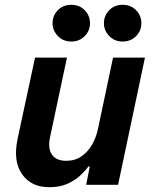

<svg xmlns="http://www.w3.org/2000/svg" viewBox="-20 -770 632 800"><path d="M491 -597Q457 -597 435 -620Q413 -643 413 -673Q413 -705 435 -727.5Q457 -750 491 -750Q525 -750 547 -727.5Q569 -705 569 -673Q569 -642 547 -619.5Q525 -597 491 -597ZM277 -597Q243 -597 221 -620Q199 -643 199 -673Q199 -705 221 -727.5Q243 -750 277 -750Q311 -750 333 -727.5Q355 -705 355 -673Q355 -642 333 -619.5Q311 -597 277 -597ZM185 10Q110 10 72 -44Q34 -98 53 -190L126 -530H259L188 -196Q179 -150 197 -125Q215 -100 256 -100Q293 -100 320 -119Q347 -138 364 -168Q381 -198 388 -232L451 -530H584L472 0H339L354 -76H348Q335 -58 313.5 -38Q292 -18 260.5 -4Q229 10 185 10Z"/></svg>

Font: Be Vietnam Pro SemiBold
Style: Italic
Weight: 600
Italic angle: -12°
Designer: Lam Bao, Tony Le, Vietanh Nguyen
Foundry: Yellow Type Foundry
Version: Version 1.002; ttfautohint (v1.8.3)